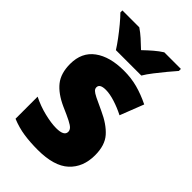

<svg xmlns="http://www.w3.org/2000/svg" viewBox="-233 -899 940 940"><g transform="rotate(45 236.5 -429.0)"><path d="M439 -221Q439 -138 386.5 -89.5Q334 -41 221 -41Q169 -41 125 -47.5Q81 -54 37 -72V-225Q81 -203 128.5 -191.5Q176 -180 210 -180Q265 -180 265 -209Q265 -220 257 -229Q249 -238 226.5 -249.5Q204 -261 160 -280Q98 -308 67 -347Q36 -386 36 -451Q36 -531 92.5 -572.5Q149 -614 246 -614Q297 -614 341.5 -602Q386 -590 433 -567L385 -444Q350 -462 313.5 -473.5Q277 -485 250 -485Q208 -485 208 -461Q208 -451 215.5 -443.5Q223 -436 244 -425.5Q265 -415 307 -396Q371 -367 405 -328.5Q439 -290 439 -221ZM147 -657Q134 -678 113.5 -705.5Q93 -733 71 -759.5Q49 -786 32 -803V-817H149Q171 -802 190.5 -784.5Q210 -767 234 -744Q258 -767 279 -785Q300 -803 322 -817H437V-803Q421 -785 399.5 -759Q378 -733 357 -706Q336 -679 323 -657Z"/></g></svg>

Font: Noto Sans Tamil UI SemiCondensed Black
Style: Regular
Weight: 900
Width: 4
Designer: Jelle Bosma - Monotype Design Team
Foundry: Monotype Imaging Inc.
Version: Version 2.004; ttfautohint (v1.8.4.7-5d5b)